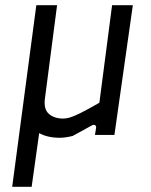

<svg xmlns="http://www.w3.org/2000/svg" viewBox="-20 -520 582 740"><path d="M27 200 120 -500H200L153 -139Q148 -99 168.5 -81Q189 -63 224 -63Q235 -63 249 -67Q263 -71 289.5 -84Q316 -97 363 -124L412 -500H492L421 0H346L350 -25Q352 -34 346.5 -37.5Q341 -41 333 -36Q311 -24 293 -14Q275 -4 260 4Q248 7 235 9Q222 11 210 11Q187 11 167 6.5Q147 2 131 -7L102 200Z"/></svg>

Font: Finlandica
Style: Italic
Weight: 400
Italic angle: -8°
Designer: Niklas Ekholm, Juho Hiilivirta, Jaakko Suomalainen
Foundry: Helsinki Type Studio
Version: Version 1.064